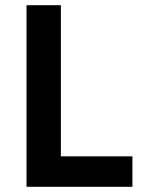

<svg xmlns="http://www.w3.org/2000/svg" viewBox="-20 -718 561 738"><path d="M489 0H82V-698H214V-117H489Z"/></svg>

Font: IBM Plex Sans SemiBold
Style: Regular
Weight: 600
Designer: Mike Abbink, Paul van der Laan, Pieter van Rosmalen
Foundry: Bold Monday
Version: Version 3.201